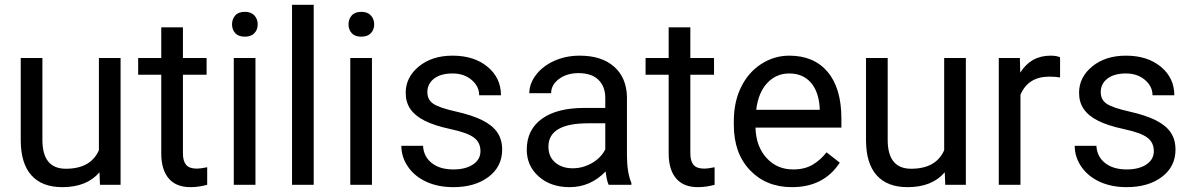

<svg xmlns="http://www.w3.org/2000/svg" viewBox="-20 -770 4967 800"><path d="M394.5 -52.2Q341.8 9.8 239.7 9.8Q155.3 9.8 111.1 -39.3Q66.9 -88.4 66.4 -184.6V-528.3H156.7V-187Q156.7 -66.9 254.4 -66.9Q357.9 -66.9 392.1 -144V-528.3H482.4V0H396.5Z M742.2 -656.2V-528.3H840.8V-458.5H742.2V-130.9Q742.2 -99.1 755.4 -83.3Q768.6 -67.4 800.3 -67.4Q815.9 -67.4 843.3 -73.2V0Q807.6 9.8 773.9 9.8Q713.4 9.8 682.6 -26.9Q651.9 -63.5 651.9 -130.9V-458.5H555.7V-528.3H651.9V-656.2Z M1044.4 0H954.1V-528.3H1044.4ZM946.8 -668.5Q946.8 -690.4 960.2 -705.6Q973.6 -720.7 1000 -720.7Q1026.4 -720.7 1040 -705.6Q1053.7 -690.4 1053.7 -668.5Q1053.7 -646.5 1040 -631.8Q1026.4 -617.2 1000 -617.2Q973.6 -617.2 960.2 -631.8Q946.8 -646.5 946.8 -668.5Z M1287.1 0H1196.8V-750H1287.1Z M1529.8 0H1439.5V-528.3H1529.8ZM1432.1 -668.5Q1432.1 -690.4 1445.6 -705.6Q1459 -720.7 1485.4 -720.7Q1511.7 -720.7 1525.4 -705.6Q1539.1 -690.4 1539.1 -668.5Q1539.1 -646.5 1525.4 -631.8Q1511.7 -617.2 1485.4 -617.2Q1459 -617.2 1445.6 -631.8Q1432.1 -646.5 1432.1 -668.5Z M1981.9 -140.1Q1981.9 -176.8 1954.3 -197Q1926.8 -217.3 1858.2 -231.9Q1789.6 -246.6 1749.3 -267.1Q1709 -287.6 1689.7 -315.9Q1670.4 -344.2 1670.4 -383.3Q1670.4 -448.2 1725.3 -493.2Q1780.3 -538.1 1865.7 -538.1Q1955.6 -538.1 2011.5 -491.7Q2067.4 -445.3 2067.4 -373H1976.6Q1976.6 -410.2 1945.1 -437Q1913.6 -463.9 1865.7 -463.9Q1816.4 -463.9 1788.6 -442.4Q1760.7 -420.9 1760.7 -386.2Q1760.7 -353.5 1786.6 -336.9Q1812.5 -320.3 1880.1 -305.2Q1947.8 -290 1989.7 -269Q2031.7 -248 2052 -218.5Q2072.3 -189 2072.3 -146.5Q2072.3 -75.7 2015.6 -33Q1959 9.8 1868.7 9.8Q1805.2 9.8 1756.3 -12.7Q1707.5 -35.2 1679.9 -75.4Q1652.3 -115.7 1652.3 -162.6H1742.7Q1745.1 -117.2 1779.1 -90.6Q1813 -64 1868.7 -64Q1919.9 -64 1950.9 -84.7Q1981.9 -105.5 1981.9 -140.1Z M2516.1 0Q2508.3 -15.6 2503.4 -55.7Q2440.4 9.8 2353 9.8Q2274.9 9.8 2224.9 -34.4Q2174.8 -78.6 2174.8 -146.5Q2174.8 -229 2237.5 -274.7Q2300.3 -320.3 2414.1 -320.3H2502V-361.8Q2502 -409.2 2473.6 -437.3Q2445.3 -465.3 2390.1 -465.3Q2341.8 -465.3 2309.1 -440.9Q2276.4 -416.5 2276.4 -381.8H2185.5Q2185.5 -421.4 2213.6 -458.3Q2241.7 -495.1 2289.8 -516.6Q2337.9 -538.1 2395.5 -538.1Q2486.8 -538.1 2538.6 -492.4Q2590.3 -446.8 2592.3 -366.7V-123.5Q2592.3 -50.8 2610.8 -7.8V0ZM2366.2 -68.8Q2408.7 -68.8 2446.8 -90.8Q2484.9 -112.8 2502 -147.9V-256.3H2431.2Q2265.1 -256.3 2265.1 -159.2Q2265.1 -116.7 2293.5 -92.8Q2321.8 -68.8 2366.2 -68.8Z M2856.4 -656.2V-528.3H2955.1V-458.5H2856.4V-130.9Q2856.4 -99.1 2869.6 -83.3Q2882.8 -67.4 2914.6 -67.4Q2930.2 -67.4 2957.5 -73.2V0Q2921.9 9.8 2888.2 9.8Q2827.6 9.8 2796.9 -26.9Q2766.1 -63.5 2766.1 -130.9V-458.5H2669.9V-528.3H2766.1V-656.2Z M3279.8 9.8Q3172.4 9.8 3105 -60.8Q3037.6 -131.3 3037.6 -249.5V-266.1Q3037.6 -344.7 3067.6 -406.5Q3097.7 -468.3 3151.6 -503.2Q3205.6 -538.1 3268.6 -538.1Q3371.6 -538.1 3428.7 -470.2Q3485.8 -402.3 3485.8 -275.9V-238.3H3127.9Q3129.9 -160.2 3173.6 -112.1Q3217.3 -64 3284.7 -64Q3332.5 -64 3365.7 -83.5Q3398.9 -103 3423.8 -135.3L3479 -92.3Q3412.6 9.8 3279.8 9.8ZM3268.6 -463.9Q3213.9 -463.9 3176.8 -424.1Q3139.6 -384.3 3130.9 -312.5H3395.5V-319.3Q3391.6 -388.2 3358.4 -426Q3325.2 -463.9 3268.6 -463.9Z M3916.5 -52.2Q3863.8 9.8 3761.7 9.8Q3677.2 9.8 3633.1 -39.3Q3588.9 -88.4 3588.4 -184.6V-528.3H3678.7V-187Q3678.7 -66.9 3776.4 -66.9Q3879.9 -66.9 3914.1 -144V-528.3H4004.4V0H3918.5Z M4397 -447.3Q4376.5 -450.7 4352.5 -450.7Q4263.7 -450.7 4231.9 -375V0H4141.6V-528.3H4229.5L4231 -467.3Q4275.4 -538.1 4356.9 -538.1Q4383.3 -538.1 4397 -531.2Z M4787.6 -140.1Q4787.6 -176.8 4760 -197Q4732.4 -217.3 4663.8 -231.9Q4595.2 -246.6 4554.9 -267.1Q4514.6 -287.6 4495.4 -315.9Q4476.1 -344.2 4476.1 -383.3Q4476.1 -448.2 4531 -493.2Q4585.9 -538.1 4671.4 -538.1Q4761.2 -538.1 4817.1 -491.7Q4873 -445.3 4873 -373H4782.2Q4782.2 -410.2 4750.7 -437Q4719.2 -463.9 4671.4 -463.9Q4622.1 -463.9 4594.2 -442.4Q4566.4 -420.9 4566.4 -386.2Q4566.4 -353.5 4592.3 -336.9Q4618.2 -320.3 4685.8 -305.2Q4753.4 -290 4795.4 -269Q4837.4 -248 4857.7 -218.5Q4877.9 -189 4877.9 -146.5Q4877.9 -75.7 4821.3 -33Q4764.6 9.8 4674.3 9.8Q4610.8 9.8 4562 -12.7Q4513.2 -35.2 4485.6 -75.4Q4458 -115.7 4458 -162.6H4548.3Q4550.8 -117.2 4584.7 -90.6Q4618.7 -64 4674.3 -64Q4725.6 -64 4756.6 -84.7Q4787.6 -105.5 4787.6 -140.1Z"/></svg>

Font: APIMedia Roboto
Style: Regular
Weight: 400
Designer: Google
Version: Version 2.137; 2017